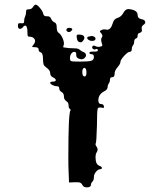

<svg xmlns="http://www.w3.org/2000/svg" viewBox="-20 -711 702 826"><path d="M352 -399Q352 -419 342 -419Q339 -419 336 -413Q334 -407 334 -402Q334 -382 344 -382Q352 -382 352 -399ZM92 -658Q92 -666 94 -668.5Q96 -671 104 -671Q116 -671 122 -681Q128 -691 134 -691Q140 -691 152 -676.5Q164 -662 166 -652Q168 -640 182 -641Q196 -642 200 -630Q205 -619 214 -615Q224 -612 224 -594Q224 -575 232 -570Q241 -564 248 -549.5Q255 -535 255 -524Q255 -519 254 -517Q250 -507 254 -507Q276 -503 303 -503Q316 -503 323.5 -496.5Q331 -490 337 -488Q350 -484 350 -473Q350 -467 344 -461.5Q338 -456 330 -456Q327 -456 321 -458Q307 -462 308 -475Q309 -488 300 -488Q292 -488 286.5 -480Q281 -472 281 -461Q281 -450 286.5 -448Q292 -446 324 -446Q361 -446 372.5 -449.5Q384 -453 384 -466Q384 -478 373 -478Q369 -478 366.5 -480Q364 -482 365 -485Q366 -489 378 -489H389Q401 -489 401 -494Q401 -502 393 -500Q387 -496 381 -500Q375 -504 377 -510Q380 -518 390 -513Q398 -508 411 -510Q419 -512 420 -515Q421 -518 417 -528Q413 -543 418 -550Q424 -557 416 -567Q413 -571 411.5 -572.5Q410 -574 410 -576Q410 -578 411.5 -579Q413 -580 417 -582Q426 -586 435 -584Q437 -583 440 -583Q457 -583 465 -611Q470 -630 486 -634Q502 -639 511 -656Q520 -673 534 -672Q572 -668 572 -647Q572 -632 587 -629Q605 -626 605 -615Q605 -609 597 -604Q587 -597 590 -585Q593 -573 582 -570Q572 -568 572 -557Q572 -547 564 -545Q557 -542 557 -530Q557 -522 552 -515.5Q547 -509 547 -500Q547 -488 538 -488Q530 -488 514 -470.5Q498 -453 498 -444Q498 -436 485 -421Q473 -407 473 -393Q473 -379 463 -379Q453 -379 453 -368Q453 -359 448 -352Q443 -345 443 -337Q443 -326 430 -319Q403 -306 403 -279Q403 -263 417 -263Q425 -263 427 -254Q428 -248 426 -247Q424 -246 417 -248Q403 -250 401 -245Q397 -239 397 -169Q395 -100 392 -94Q388 -92 396 -79Q404 -68 396 -56Q391 -48 391 -34Q391 -4 407 2Q421 7 418 14Q416 17 411 17Q402 17 393 28Q384 39 384 50Q384 64 378 70Q371 77 371 85Q371 94 356 95Q339 96 334 84Q329 73 314 73H303L277 74L275 24Q274 8 274 -34Q274 -223 283 -236Q285 -240 280 -243Q275 -246 275 -259Q275 -270 265 -276Q255 -283 255 -296Q255 -310 245 -315Q235 -321 235 -330Q235 -340 225 -340Q216 -340 206 -345Q196 -350 196 -355Q196 -360 208 -360Q220 -360 220 -366Q220 -373 208 -378Q196 -384 196 -396Q196 -409 180 -420Q170 -427 167.5 -434Q165 -441 165 -458Q165 -483 155 -486Q146 -488 146 -499Q146 -508 130 -508Q123 -508 120.5 -508.5Q118 -509 118.5 -511Q119 -513 123 -517Q131 -527 131 -534Q131 -542 124.5 -547.5Q118 -553 108 -553Q101 -553 99.5 -556.5Q98 -560 98 -573Q98 -601 88 -601Q85 -601 80 -596Q74 -587 66 -587Q57 -587 57 -600Q57 -608 59.5 -610Q62 -612 71 -611Q79 -610 81.5 -612Q84 -614 84 -623Q84 -632 88 -640Q92 -648 92 -658ZM267 -587Q269 -590 275 -591Q281 -592 286 -590Q291 -588 291 -585Q291 -581 283 -575Q276 -571 269.5 -575.5Q263 -580 267 -587ZM310 -550Q309 -559 311.5 -561Q314 -563 325 -562Q343 -560 343 -549Q343 -542 337 -535Q332 -529 327 -529Q312 -529 310 -550ZM363 -554Q381 -559 388 -551Q391 -548 391 -545Q391 -535 376 -535Q369 -535 366 -537Q359 -540 356.5 -543.5Q354 -547 355.5 -550Q357 -553 363 -554Z"/></svg>

Font: Senatorium Sm3
Style: Regular
Weight: 400
Designer: crossinguard
Version: Version 001.006